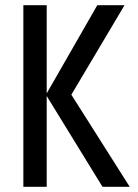

<svg xmlns="http://www.w3.org/2000/svg" viewBox="-20 -720 530 740"><path d="M480 0H375L160 -350V0H70V-700H160V-360L355 -700H460L255 -355Z"/></svg>

Font: Cuprum
Style: Regular
Weight: 400
Designer: Jovanny Lemonad
Foundry: Jovanny Lemonad
Version: Version 1.002